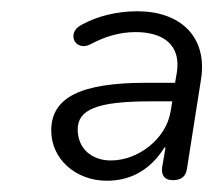

<svg xmlns="http://www.w3.org/2000/svg" viewBox="-20 -733 379 341"><path d="M170 -412C215 -412 249 -434 272 -471H274L268 -436C266 -421 273 -413 287 -413C301 -413 310 -419 312 -433L337 -592C349 -668 300 -713 224 -713C187 -713 152 -704 125 -689C97 -675 113 -641 140 -654C166 -668 192 -676 221 -676C270 -676 302 -653 294 -604L291 -586H240C123 -586 71 -560 71 -501C71 -451 114 -412 170 -412ZM118 -503C118 -538 151 -553 247 -553H286L283 -535C275 -486 225 -448 177 -448C142 -448 118 -470 118 -503Z"/></svg>

Font: SN Pro Light
Style: Italic
Weight: 300
Italic angle: -8.99998°
Designer: Tobias Whetton
Foundry: Supernotes
Version: Version 1.001;Glyphs 3.2 (3249)